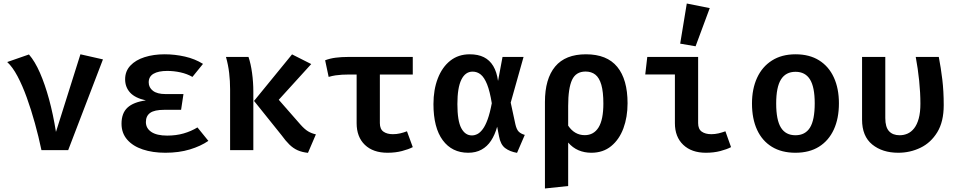

<svg xmlns="http://www.w3.org/2000/svg" viewBox="-20 -853 5440 1091"><path d="M215.5 0Q199.5 -76.5 178.2 -153.2Q157 -230 132.2 -298.5Q107.5 -367 79.5 -419.8Q51.5 -472.5 21 -500.5L144.5 -543.5Q178.5 -504.5 207 -439.2Q235.5 -374 258.8 -288.8Q282 -203.5 298 -103.5L437 -544.5L565 -515.5L367.5 0Z M1009 -229H913.5Q857.5 -229 833.2 -211.5Q809 -194 809 -159.5Q809 -124 840 -103.2Q871 -82.5 930 -82.5Q981 -82.5 1023.5 -94.8Q1066 -107 1102 -129L1164 -52.5Q1120.5 -22.5 1058.8 -3.8Q997 15 919.5 15Q847.5 15 791.2 -3.8Q735 -22.5 702.8 -59.5Q670.5 -96.5 670.5 -150Q670.5 -210 704.5 -241.5Q738.5 -273 809 -282.5Q747.5 -296 719.2 -327Q691 -358 691 -402.5Q691 -448.5 720.8 -480.2Q750.5 -512 801.5 -528.2Q852.5 -544.5 915.5 -544.5Q973.5 -544.5 1030.8 -531.5Q1088 -518.5 1133.5 -490L1073.5 -416Q1043 -433.5 1005.5 -441.8Q968 -450 930 -450Q880 -450 852.5 -434Q825 -418 825 -385Q825 -355.5 849.2 -337Q873.5 -318.5 920 -318.5H1022.5Z M1639.5 -544 1748.5 -489 1564 -286 1687 -145.5Q1711 -118.5 1730.5 -106.8Q1750 -95 1775 -89.5L1730 15.5Q1696.5 12 1671.2 0.8Q1646 -10.5 1624.5 -31.5Q1603 -52.5 1580 -84.5L1423.5 -279.5ZM1392 -529.5Q1405 -491.5 1412.2 -439Q1419.5 -386.5 1419.5 -332.5V0H1287.5V-345.5Q1287.5 -392.5 1282.2 -438Q1277 -483.5 1264 -529.5Z M2325.5 -529.5V-429.5H1960Q1942 -429.5 1923.8 -428.5Q1905.5 -427.5 1886.8 -424.8Q1868 -422 1847.5 -416L1827.5 -510.5Q1855 -521 1887.2 -525.2Q1919.5 -529.5 1961.5 -529.5ZM2138.5 -445.5V-153.5Q2138.5 -119.5 2158.8 -105Q2179 -90.5 2212.5 -90.5Q2233.5 -90.5 2254 -95.2Q2274.5 -100 2292.5 -107L2325.5 -17Q2301.5 -4.5 2264.2 5.2Q2227 15 2182 15Q2100 15 2053.2 -30Q2006.5 -75 2006.5 -153V-445.5Z M2649 -544.5Q2696.5 -544.5 2729.5 -528Q2762.5 -511.5 2782.8 -477.8Q2803 -444 2810 -393L2835.5 -529.5H2955L2882 -270L2908.5 -147Q2915.5 -116.5 2928 -104.5Q2940.5 -92.5 2962 -86.5L2918 15.5Q2877 8.5 2850.5 -11.5Q2824 -31.5 2815.5 -79L2805 -133Q2792 -86.5 2770.2 -53.5Q2748.5 -20.5 2716.2 -2.8Q2684 15 2640.5 15Q2548.5 15 2495.8 -56.2Q2443 -127.5 2443 -261.5Q2443 -343.5 2467.8 -407.5Q2492.5 -471.5 2538.5 -508Q2584.5 -544.5 2649 -544.5ZM2665.5 -446Q2624 -446 2601.5 -400.2Q2579 -354.5 2579 -261.5Q2579 -166.5 2601 -125Q2623 -83.5 2661.5 -83.5Q2677 -83.5 2692.5 -91.2Q2708 -99 2723 -119Q2738 -139 2751 -174.8Q2764 -210.5 2774.5 -266.5Q2763.5 -334.5 2747.8 -373.8Q2732 -413 2711.8 -429.5Q2691.5 -446 2665.5 -446Z M3309.5 -544.5Q3429 -544.5 3487.5 -473Q3546 -401.5 3546 -266Q3546 -188 3522.5 -124.2Q3499 -60.5 3453 -22.8Q3407 15 3340 15Q3300.5 15 3267.2 0.8Q3234 -13.5 3208.5 -43V204L3076.5 218V-273.5Q3076.5 -405 3134.5 -474.8Q3192.5 -544.5 3309.5 -544.5ZM3307.5 -446.5Q3252.5 -446.5 3230.5 -399Q3208.5 -351.5 3208.5 -251V-139Q3226.5 -112 3250.2 -98.5Q3274 -85 3302.5 -85Q3354 -85 3381.2 -129Q3408.5 -173 3408.5 -264.5Q3408.5 -331 3397 -371Q3385.5 -411 3363 -428.8Q3340.5 -446.5 3307.5 -446.5Z M3815 -430H3646.5L3658 -529.5H3947V-153.5Q3947 -119.5 3967.5 -105Q3988 -90.5 4022 -90.5Q4042.5 -90.5 4062.8 -95.2Q4083 -100 4102 -107L4134 -17Q4110.5 -4.5 4073.2 5.2Q4036 15 3991 15Q3910 15 3862.5 -30Q3815 -75 3815 -153ZM3882.5 -833 4013 -807 3932.5 -590 3845 -605Z M4500.5 -544.5Q4579.5 -544.5 4634.5 -510Q4689.5 -475.5 4718.2 -412.8Q4747 -350 4747 -266Q4747 -180 4718 -117Q4689 -54 4634 -19.5Q4579 15 4500 15Q4421.5 15 4366.2 -18.8Q4311 -52.5 4282 -115.2Q4253 -178 4253 -265Q4253 -348 4282 -411Q4311 -474 4366.5 -509.2Q4422 -544.5 4500.5 -544.5ZM4500.5 -445Q4445 -445 4417.8 -401.5Q4390.5 -358 4390.5 -265Q4390.5 -171 4417.5 -127.8Q4444.5 -84.5 4500 -84.5Q4555.5 -84.5 4582.5 -127.8Q4609.5 -171 4609.5 -266Q4609.5 -358.5 4582.5 -401.8Q4555.5 -445 4500.5 -445Z M5314.5 -529.5Q5326.5 -467.5 5334.5 -401.2Q5342.5 -335 5342.5 -255.5Q5342.5 -161.5 5306 -101.8Q5269.5 -42 5210.5 -13.5Q5151.5 15 5084 15Q4994 15 4936.2 -32Q4878.5 -79 4878.5 -173V-529.5H5010.5V-182Q5010.5 -130.5 5031.8 -107.5Q5053 -84.5 5092 -84.5Q5116 -84.5 5137 -93.8Q5158 -103 5174.5 -124Q5191 -145 5200.5 -179.5Q5210 -214 5210 -264Q5210 -326 5203 -394.2Q5196 -462.5 5183.5 -529.5Z"/></svg>

Font: Fira Code Light SemiBold
Style: Regular
Weight: 600
Monospace: yes
Version: Version 5.002